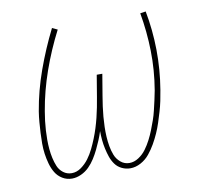

<svg xmlns="http://www.w3.org/2000/svg" viewBox="-65 -599 730 678"><g transform="rotate(-10 300.0 -260.0)"><path d="M141 8Q122 8 106.5 -1.5Q91 -11 82 -26Q73 -41 68 -59Q63 -77 60.5 -95Q58 -113 58 -132Q58 -151 59 -170Q60 -189 61.5 -208Q63 -227 66 -246Q78 -318 103.5 -389Q129 -460 163 -528L182 -519Q148 -453 123.5 -383.5Q99 -314 87 -243Q84 -226 82 -209Q80 -192 79 -175.5Q78 -159 78 -142Q78 -125 79.5 -108.5Q81 -92 84.5 -76Q88 -60 94 -45.5Q100 -31 113 -21Q126 -11 143 -11Q161 -11 177 -22.5Q193 -34 204.5 -49.5Q216 -65 224.5 -82.5Q233 -100 240 -117.5Q247 -135 252.5 -152.5Q258 -170 262.5 -188Q267 -206 270.5 -224Q274 -242 277 -260L290 -338H310L297 -260Q294 -242 291.5 -224Q289 -206 287.5 -188Q286 -170 285.5 -152Q285 -134 286 -116.5Q287 -99 290 -82Q293 -65 299 -49.5Q305 -34 318.5 -22.5Q332 -11 350 -11Q367 -11 383 -21.5Q399 -32 410 -47Q421 -62 429.5 -78.5Q438 -95 444.5 -111.5Q451 -128 457 -145Q463 -162 467 -179.5Q471 -197 475 -214Q479 -231 482 -248Q494 -319 492.5 -388.5Q491 -458 479 -525L499 -528Q512 -460 513 -389Q514 -318 502 -246Q499 -227 495 -208Q491 -189 485.5 -170.5Q480 -152 474 -133.5Q468 -115 460 -97Q452 -79 442 -61.5Q432 -44 419 -28Q406 -12 387.5 -2Q369 8 350 8Q334 8 319.5 1Q305 -6 296 -18.5Q287 -31 282 -45.5Q277 -60 273.5 -76Q270 -92 268.5 -108Q267 -124 267 -140Q262 -124 255.5 -108.5Q249 -93 241.5 -77.5Q234 -62 224.5 -47Q215 -32 202.5 -19.5Q190 -7 173.5 0.5Q157 8 141 8Z"/></g></svg>

Font: Iosevka HT Thin Extended
Style: Italic
Weight: 100
Width: 7
Italic angle: -9°
Monospace: yes
Designer: Belleve Invis
Foundry: Belleve Invis
Version: Version 32.3.0; ttfautohint (v1.8.4)